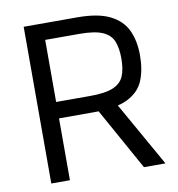

<svg xmlns="http://www.w3.org/2000/svg" viewBox="-80 -780 793 853"><g transform="rotate(-10 317.0 -353.5)"><path d="M418 -319 598 0H501L332 -304ZM321 -353Q390 -353 425.5 -368.5Q461 -384 473.5 -415Q486 -446 486 -493Q486 -540 473.5 -571Q461 -602 425.5 -617.5Q390 -633 321 -633H167V-353ZM326 -279H167V0H83V-707H325Q418 -707 471.5 -680.5Q525 -654 547.5 -606Q570 -558 570 -493Q570 -428 550.5 -380Q531 -332 478 -305.5Q425 -279 326 -279Z"/></g></svg>

Font: 42dot Sans
Style: Regular
Weight: 400
Designer: 42dot
Version: Version 1.000